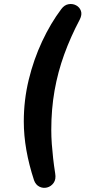

<svg xmlns="http://www.w3.org/2000/svg" viewBox="-20 -731 417 936"><path d="M146 148Q121 72 108.5 0.5Q96 -71 96 -139Q96 -243 120 -342Q144 -441 185.5 -529.5Q227 -618 279 -687Q294 -707 314 -710.5Q334 -714 351 -705Q368 -696 374.5 -678Q381 -660 369 -636Q324 -551 293 -465.5Q262 -380 246 -289.5Q230 -199 230 -98Q230 -64 232.5 -29.5Q235 5 239 40.5Q243 76 249 114Q254 143 241.5 160.5Q229 178 209.5 183Q190 188 172 179Q154 170 146 148Z"/></svg>

Font: Nunito ExtraLight
Style: Bold Italic
Weight: 700
Italic angle: -9°
Version: Version 3.602